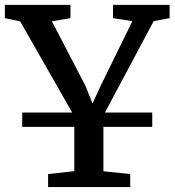

<svg xmlns="http://www.w3.org/2000/svg" viewBox="-34 -763 712 783"><path d="M260.3 -304.2 48.3 -675.8 -14.2 -689V-743.2H253.4V-689L177.7 -676.3L315.4 -411.1L343.3 -340.3L375 -410.2L505.9 -676.8L426.8 -689V-743.2H657.7V-689L592.8 -676.8L394 -304.2H586.9V-245.6H387.7V-64.5L497.1 -53.2V0H162.1V-53.2L269 -64.9V-245.6H56.6V-304.2Z"/></svg>

Font: Merriweather
Style: Regular
Weight: 400
Designer: Eben Sorkin
Foundry: Eben Sorkin
Version: Version 1.584; ttfautohint (v1.8.1)